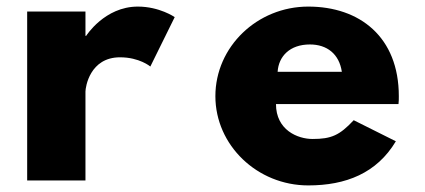

<svg xmlns="http://www.w3.org/2000/svg" viewBox="-20 -548 1292 583"><path d="M62.5 0H239.5V-270C239.5 -283 252.5 -374 344.5 -374C403.5 -374 436.5 -346 436.5 -346L510.5 -496C510.5 -496 464.5 -528 398.5 -528C297.5 -528 241.5 -439 241.5 -439H239.5V-513H62.5Z M823 -330C826 -377 860 -413 921 -413C973 -413 1010 -384 1018 -330ZM1190 -232C1191 -238 1191 -249 1191 -256C1191 -436 1072 -528 916 -528C761 -528 634 -406 634 -256C634 -107 761 15 916 15C1030 15 1124 -22 1182 -119L1054 -183C1011 -137 986 -126 929 -126C884 -126 818 -153 818 -232Z"/></svg>

Font: Sztylet
Style: Bd
Weight: 700
Foundry: Cannot Into Space Fonts, PlusOne Fonts
Version: Version 0.12